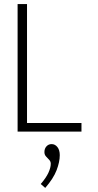

<svg xmlns="http://www.w3.org/2000/svg" viewBox="-20 -643 478 938"><path d="M66 0V-623H112V-42H378V0ZM201 275 179 256Q205 226 216.5 201Q228 176 228 157Q228 146 220.5 138Q213 130 205 121.5Q197 113 197 100Q197 83 207 72Q217 61 232 61Q249 61 260.5 75.5Q272 90 272 115Q272 148 256.5 188.5Q241 229 201 275Z"/></svg>

Font: Inconsolata SemiCondensed Light
Style: Regular
Weight: 300
Width: 4
Monospace: yes
Designer: Raph Levien, Cyreal, Brenton Simpson
Foundry: Raph Levien, Cyreal, Google
Version: Version 3.100; ttfautohint (v1.8.4.7-5d5b)